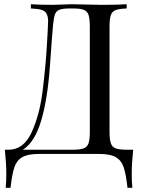

<svg xmlns="http://www.w3.org/2000/svg" viewBox="-20 -728 669 908"><path d="M324.2 -688H311Q275.4 -688 260 -681.4Q244.6 -674.8 239.3 -658.4Q233.9 -642.1 230.5 -606.4Q227.1 -570.8 216.1 -415.8Q205.1 -260.7 175 -158.4Q145 -56.2 88.4 -20H324.2Q359.4 -20 376 -26.4Q392.6 -32.7 398.7 -50.5Q404.8 -68.4 404.8 -106V-602.1Q404.8 -639.6 398.7 -657.5Q392.6 -675.3 376 -681.6Q359.4 -688 324.2 -688ZM498 -602.1V-106Q498 -68.4 504.2 -50.5Q510.3 -32.7 527.1 -26.4Q543.9 -20 579.1 -20H609.9Q603 45.9 603 91.8Q603 137.7 606 160.2H583Q575.7 94.7 564.7 62.5Q553.7 30.3 527.6 15.1Q501.5 0 449.2 0H164.1Q111.8 0 85.4 15.1Q59.1 30.3 48.1 62.5Q37.1 94.7 29.8 160.2H6.8Q9.8 137.7 9.8 91.8Q9.8 45.9 2.9 -20H21Q92.3 -20 130.1 -103.3Q168 -186.5 181.9 -300.3Q195.8 -414.1 201.7 -511.7Q207.5 -609.4 207.5 -628.9Q207.5 -648.4 200.7 -662.1Q193.8 -675.8 176.8 -681.2Q159.7 -686.5 126 -688V-708Q168 -705.1 229 -705.1L316.9 -708L460 -705.1Q536.6 -705.1 579.1 -708V-688Q543 -686.5 526.6 -680.2Q510.3 -673.8 504.2 -656.7Q498 -639.6 498 -602.1Z"/></svg>

Font: PlayfairDisplay-Regular
Style: Regular
Weight: 400
Designer: Claus Eggers Sørensen
Foundry: Claus Eggers Sørensen
Version: Version 1.002;PS 001.002;hotconv 1.0.70;makeotf.lib2.5.58329